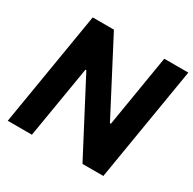

<svg xmlns="http://www.w3.org/2000/svg" viewBox="-159 -892 1065 1058"><g transform="rotate(30 373.5 -363.5)"><path d="M746.8 -727.3 626.1 0H493.3L253.6 -457.7H247.9L171.5 0H17.8L138.5 -727.3H273.4L512.1 -269.9H518.1L593.8 -727.3Z"/></g></svg>

Font: Inter UI
Style: Bold Italic
Weight: 700
Italic angle: 9.39999°
Designer: Rasmus Andersson
Foundry: rsms
Version: 3.2;8d6f07862